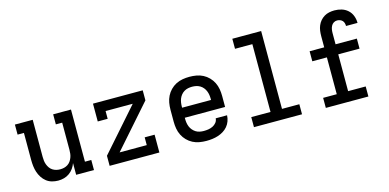

<svg xmlns="http://www.w3.org/2000/svg" viewBox="-71 -1143 3141 1551"><g transform="rotate(-15 1500.0 -367.5)"><path d="M261 8Q235 8 209.5 1Q184 -6 163.5 -22Q143 -38 128.5 -60.5Q114 -83 106 -107.5Q98 -132 95 -158Q92 -184 92 -210V-436H39V-520H188V-210Q188 -193 190 -176.5Q192 -160 198 -144.5Q204 -129 213.5 -115.5Q223 -102 237 -93Q251 -84 267 -80Q283 -76 300 -76Q317 -76 333 -80Q349 -84 363 -93Q377 -102 386.5 -115.5Q396 -129 402 -144.5Q408 -160 410 -176.5Q412 -193 412 -210V-436H359V-520H508V-84H561V0H412V-98Q404 -75 389.5 -54.5Q375 -34 354.5 -19.5Q334 -5 310 1.5Q286 8 261 8Z M692 0V-84L1002 -436H775V-371H692V-520H1108V-436L798 -84H1025V-149H1108V0Z M1500 8Q1471 8 1442 3Q1413 -2 1387 -15.5Q1361 -29 1340.5 -50Q1320 -71 1307 -97Q1294 -123 1289 -152Q1284 -181 1284 -210V-310Q1284 -339 1289 -368Q1294 -397 1307 -423Q1320 -449 1340.5 -470Q1361 -491 1387 -504.5Q1413 -518 1442 -523Q1471 -528 1500 -528Q1529 -528 1558 -523Q1587 -518 1613 -504.5Q1639 -491 1659.5 -470Q1680 -449 1693 -423Q1706 -397 1711 -368Q1716 -339 1716 -310V-218H1379V-210Q1379 -193 1381.5 -176Q1384 -159 1390.5 -143Q1397 -127 1408.5 -113.5Q1420 -100 1434.5 -91Q1449 -82 1466 -78.5Q1483 -75 1500 -75Q1520 -75 1539 -78Q1558 -81 1575.5 -89.5Q1593 -98 1605.5 -113.5Q1618 -129 1619 -149H1714Q1713 -124 1704.5 -100.5Q1696 -77 1680 -58Q1664 -39 1642.5 -26Q1621 -13 1597.5 -5.5Q1574 2 1549.5 5Q1525 8 1500 8ZM1379 -302H1621V-310Q1621 -327 1618.5 -344Q1616 -361 1609.5 -377Q1603 -393 1592 -406.5Q1581 -420 1566 -429Q1551 -438 1534 -441.5Q1517 -445 1500 -445Q1483 -445 1466 -441.5Q1449 -438 1434 -429Q1419 -420 1408 -406.5Q1397 -393 1390.5 -377Q1384 -361 1381.5 -344Q1379 -327 1379 -310Z M1899 0V-84H2060V-651H1915V-735H2156V-84H2301V0Z M2500 0V-84H2614V-392H2492V-476H2614V-570Q2614 -592 2617 -614Q2620 -636 2628.5 -656.5Q2637 -677 2651.5 -694Q2666 -711 2685 -722.5Q2704 -734 2726 -738.5Q2748 -743 2770 -743Q2800 -743 2829 -734.5Q2858 -726 2880.5 -706Q2903 -686 2914 -657.5Q2925 -629 2925 -599V-597H2829V-598Q2829 -610 2825.5 -622Q2822 -634 2813.5 -642.5Q2805 -651 2793.5 -655Q2782 -659 2770 -659Q2754 -659 2741 -650.5Q2728 -642 2721 -628.5Q2714 -615 2711.5 -600Q2709 -585 2709 -570V-476H2887V-392H2709V-84H2856V0Z"/></g></svg>

Font: Iosevka HT Medium Extended
Style: Regular
Weight: 500
Width: 7
Monospace: yes
Designer: Belleve Invis
Foundry: Belleve Invis
Version: Version 32.3.0; ttfautohint (v1.8.4)